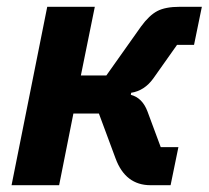

<svg xmlns="http://www.w3.org/2000/svg" viewBox="-20 -545 614 565"><path d="M14 0 119 -525H259L218 -323H293L395 -467Q419 -500 443 -512.5Q467 -525 509 -525H574L551 -413H501L431 -314Q405 -278 366 -272L365 -266Q399 -257 414 -217L453 -112H505L482 0H423Q349 0 320 -79L271 -211H196L154 0Z"/></svg>

Font: Aneliza
Style: Bold Italic
Weight: 700
Italic angle: -11.31°
Designer: Mike Abbink, Paul van der Laan, Pieter van Rosmalen
Foundry: Bold Monday
Version: Version 3.0